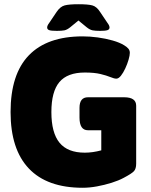

<svg xmlns="http://www.w3.org/2000/svg" viewBox="-20 -880 712 908"><path d="M371 8Q203 8 116.5 -83Q30 -174 30 -350Q30 -529 116.5 -618.5Q203 -708 371 -708Q405 -708 442 -703Q479 -698 512.5 -688.5Q546 -679 567 -666Q579 -659 586.5 -650.5Q594 -642 594 -630Q594 -618 588 -597.5Q582 -577 572.5 -556.5Q563 -536 552 -522Q541 -508 530 -508Q520 -508 502 -515.5Q484 -523 455 -530Q426 -537 381 -537Q299 -537 261 -492Q223 -447 223 -350Q223 -252 261.5 -205Q300 -158 381 -158Q418 -158 459 -169V-264H396Q356 -264 356 -324V-370Q356 -420 396 -420H567Q624 -420 624 -380V-106Q624 -82 613.5 -70.5Q603 -59 565 -39Q541 -26 507.5 -15.5Q474 -5 438.5 1.5Q403 8 371 8ZM249 -734Q222 -734 212.5 -737.5Q203 -741 203 -750Q203 -759 213 -772L248 -824Q265 -849 286 -854.5Q307 -860 351 -860Q396 -860 416.5 -854.5Q437 -849 453 -824L488 -772Q498 -759 498 -750Q498 -741 488.5 -737.5Q479 -734 453 -734Q431 -734 418 -736.5Q405 -739 390 -751L351 -783L312 -751Q297 -739 284.5 -736.5Q272 -734 249 -734Z"/></svg>

Font: Asap Black
Style: Regular
Weight: 900
Designer: Pablo Cosgaya
Foundry: Omnibus-Type
Version: Version 3.001; ttfautohint (v1.8.4.7-5d5b)